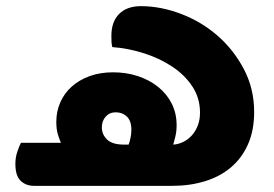

<svg xmlns="http://www.w3.org/2000/svg" viewBox="-20 -604 892 624"><path d="M91 0Q64 0 47 -16.5Q30 -33 30 -71Q30 -92 36 -110Q42 -128 48 -140H178Q173 -151 168 -167.5Q163 -184 163 -208Q163 -242 176 -271.5Q189 -301 213 -322.5Q237 -344 271 -356.5Q305 -369 348 -369Q391 -369 428.5 -356.5Q466 -344 494 -321.5Q522 -299 538 -267.5Q554 -236 554 -197Q554 -177 550 -160.5Q546 -144 543 -134Q560 -135 576 -143Q592 -151 604 -164.5Q616 -178 623 -196.5Q630 -215 630 -238Q630 -285 605.5 -322.5Q581 -360 540.5 -387Q500 -414 449 -430.5Q398 -447 345 -451Q343 -459 342.5 -466Q342 -473 342 -487Q342 -534 367.5 -559Q393 -584 438 -584Q502 -584 568 -559Q634 -534 686.5 -488.5Q739 -443 772.5 -379.5Q806 -316 806 -240Q806 -180 786 -135Q766 -90 730.5 -60Q695 -30 646 -15Q597 0 540 0ZM398 -134Q401 -141 404 -155Q407 -169 407 -182Q407 -211 392.5 -225Q378 -239 356 -239Q336 -239 323.5 -225Q311 -211 311 -190Q311 -167 328 -150.5Q345 -134 384 -134Z"/></svg>

Font: Baloo Bhaijaan
Style: Regular
Weight: 400
Designer: Devika Bhansali and Ek Type
Foundry: Ek Type
Version: Version 1.443;PS 1.000;hotconv 16.6.51;makeotf.lib2.5.65220;